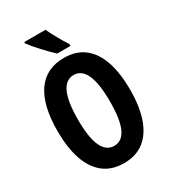

<svg xmlns="http://www.w3.org/2000/svg" viewBox="-222 -1041 1037 1163"><g transform="rotate(-30 296.5 -459.0)"><path d="M549.8 -357.9Q549.8 -244.6 522.2 -162.1Q494.6 -79.6 438.5 -34.9Q382.3 9.8 296.9 9.8Q210.9 9.8 154.5 -35.4Q98.1 -80.6 70.6 -163.1Q43 -245.6 43 -358.9Q43 -539.1 107.7 -632.1Q172.4 -725.1 296.9 -725.1Q383.3 -725.1 439.2 -680.7Q495.1 -636.2 522.5 -554Q549.8 -471.7 549.8 -357.9ZM185.1 -357.9Q185.1 -110.8 296.9 -110.8Q352.5 -110.8 380.4 -171.4Q408.2 -231.9 408.2 -357.9Q408.2 -606 296.9 -606Q185.1 -606 185.1 -357.9ZM287.1 -928.2Q296.4 -907.2 311.5 -878.7Q326.7 -850.1 342.5 -823.5Q358.4 -796.9 369.1 -781.2V-768.1H276.4Q263.2 -779.8 243.9 -799.3Q224.6 -818.8 203.9 -841.3Q183.1 -863.8 165.5 -884.5Q147.9 -905.3 138.2 -918.9V-928.2Z"/></g></svg>

Font: Open Sans Condensed
Style: Bold
Weight: 700
Width: 3
Designer: Monotype Design Team
Foundry: Monotype Imaging Inc.
Version: Version 3.003; ttfautohint (v1.8.4)